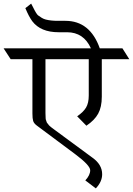

<svg xmlns="http://www.w3.org/2000/svg" viewBox="-78 -942 734 1060"><path d="M173 -318 174 -289Q174 -283 176.5 -277.5Q179 -272 179.5 -268.5Q180 -265 184.5 -260.5Q189 -256 190 -253.5Q191 -251 197.5 -245.5Q204 -240 206.5 -238Q209 -236 218.5 -229Q228 -222 232 -219L433 -71Q486 -33 486 20Q486 61 451 98L393 54Q420 25 420 -2Q420 -29 337 -91Q180 -207 125 -249Q109 -261 105 -274.5Q101 -288 101 -315V-615H-19L-58 -675H424Q384 -764 292 -764H246Q146 -764 100 -825Q81 -851 62 -897L94 -922L104 -903Q123 -864 132.5 -857Q142 -850 152.5 -843.5Q163 -837 175 -834Q203 -827 241 -827H283Q419 -827 473 -675H598L636 -615H484V-408Q484 -351 464 -314.5Q444 -278 399 -248L348 -300Q382 -323 397 -348Q412 -373 412 -415V-615H173Z"/></svg>

Font: Halant
Style: Regular
Weight: 400
Designer: Hitesh Malaviya (Devanagari), Satya Rajpurohit (Latin)
Foundry: Indian Type Foundry
Version: Version 1.100;PS 1.0;hotconv 1.0.78;makeotf.lib2.5.61930; tt